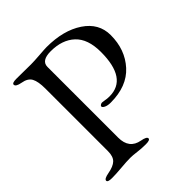

<svg xmlns="http://www.w3.org/2000/svg" viewBox="-182 -784 916 916"><g transform="rotate(-45 276.0 -326.5)"><path d="M441 -458Q441 -546 396 -588Q351 -630 274 -630Q210 -630 210 -588V-111Q210 -36 277 -24Q310 -18 310 -6Q310 5 281 5Q252 5 226 1.5Q200 -2 183 -2Q158 -2 119 1.5Q80 5 53 5Q24 5 24 -6Q24 -18 57 -24Q96 -31 113 -47.5Q130 -64 130 -100V-522Q130 -570 117.5 -593Q105 -616 69 -622Q36 -628 36 -642Q36 -653 65 -653Q94 -653 119 -652.5Q144 -652 163 -652Q184 -652 223 -655Q262 -658 274 -658Q387 -658 459 -610Q531 -562 531 -482Q531 -384 472 -319Q413 -254 303 -254Q283 -254 270.5 -260Q258 -266 258 -273Q258 -277 263.5 -280.5Q269 -284 274 -284L289 -282Q304 -279 320 -279Q441 -279 441 -458Z"/></g></svg>

Font: EB Garamond 08
Style: Regular
Weight: 400
Version: Version 0.016 ; ttfautohint (v1.5)